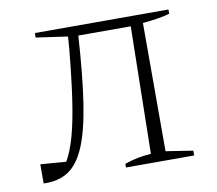

<svg xmlns="http://www.w3.org/2000/svg" viewBox="-64 -592 760 671"><g transform="rotate(-10 316.0 -256.5)"><path d="M39 5V-63L130 -56Q149 -89 163 -139.5Q177 -190 188 -264.5Q199 -339 209 -445L212 -486L100 -502V-518H574V-503Q542 -493 478 -487V-32L574 -17V0H332V-13Q358 -22 379.5 -26Q401 -30 426 -32L434 -483H248Q239 -342 224.5 -247Q210 -152 186.5 -96Q163 -40 127.5 -16.5Q92 7 39 5Z"/></g></svg>

Font: Piazzolla SC ExtraLight
Style: Regular
Weight: 200
Designer: Juan Pablo del Peral
Foundry: Huerta Tipografica
Version: Version 1.330